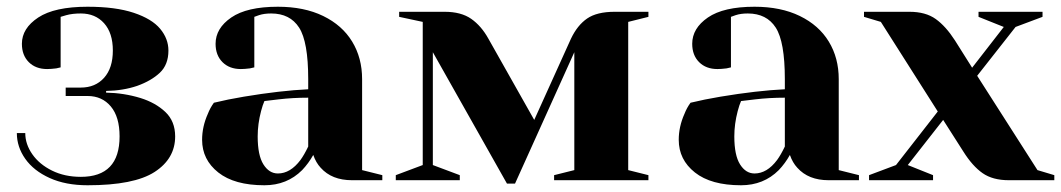

<svg xmlns="http://www.w3.org/2000/svg" viewBox="-20 -535 3150 570"><path d="M30 -140H55Q55 -107 76 -77Q97 -47 134.5 -28.5Q172 -10 220 -10Q335 -10 335 -130Q335 -188 309 -219Q283 -250 240 -250H175V-275H220Q263 -275 289 -304Q315 -333 315 -385Q315 -437 289 -466Q263 -495 220 -495Q195 -495 177 -490L160 -485V-335L147 -332Q131 -330 120 -330Q86 -330 65.5 -350.5Q45 -371 45 -405Q45 -451 93.5 -483Q142 -515 240 -515Q323 -515 377 -497Q431 -479 455.5 -449.5Q480 -420 480 -385Q480 -343 454.5 -319Q429 -295 387 -280Q346 -266 295 -265V-260Q348 -259 397 -244Q442 -230 471 -202.5Q500 -175 500 -130Q500 -64 439 -24.5Q378 15 240 15Q175 15 127.5 -6.5Q80 -28 55 -63.5Q30 -99 30 -140Z M580 -120Q580 -159 597 -197Q604 -215 615 -230Q656 -240 704 -248Q812 -266 895 -270V-300Q895 -411 868 -453Q841 -495 785 -495Q764 -495 749 -490L735 -485V-335L722 -332Q706 -330 695 -330Q661 -330 640.5 -350.5Q620 -371 620 -405Q620 -451 666.5 -483Q713 -515 805 -515Q883 -515 939.5 -487.5Q996 -460 1025.5 -411.5Q1055 -363 1055 -300V-30L1115 -15V0H1025Q965 0 932 -37Q918 -52 910 -75Q896 -50 877 -30Q832 15 765 15Q676 15 628 -23Q580 -61 580 -120ZM872 -60Q883 -75 895 -100V-245Q849 -245 807 -240Q776 -236 765 -235Q760 -224 755 -205Q745 -167 745 -130Q745 -74 762 -47Q779 -20 805 -20Q842 -20 872 -60Z M1265 -380V-45L1345 -15V0H1155V-15L1235 -45V-470L1165 -485V-500H1300Q1349 -500 1379 -479Q1409 -458 1430 -420L1566 -179L1675 -420Q1694 -460 1723 -480Q1752 -500 1805 -500H1905V-485L1845 -470V-30L1905 -15V0H1625V-15L1685 -30V-380L1509 10H1485Z M1995 -120Q1995 -159 2012 -197Q2019 -215 2030 -230Q2071 -240 2119 -248Q2227 -266 2310 -270V-300Q2310 -411 2283 -453Q2256 -495 2200 -495Q2179 -495 2164 -490L2150 -485V-335L2137 -332Q2121 -330 2110 -330Q2076 -330 2055.5 -350.5Q2035 -371 2035 -405Q2035 -451 2081.5 -483Q2128 -515 2220 -515Q2298 -515 2354.5 -487.5Q2411 -460 2440.5 -411.5Q2470 -363 2470 -300V-30L2530 -15V0H2440Q2380 0 2347 -37Q2333 -52 2325 -75Q2311 -50 2292 -30Q2247 15 2180 15Q2091 15 2043 -23Q1995 -61 1995 -120ZM2287 -60Q2298 -75 2310 -100V-245Q2264 -245 2222 -240Q2191 -236 2180 -235Q2175 -224 2170 -205Q2160 -167 2160 -130Q2160 -74 2177 -47Q2194 -20 2220 -20Q2257 -20 2287 -60Z M2560 -15 2640 -45 2764 -204 2595 -470 2545 -485V-500H2680Q2728 -500 2758 -478.5Q2788 -457 2815 -415L2866 -334L2960 -455L2885 -485V-500H3075V-485L2995 -455L2881 -310L3060 -30L3110 -15V0H2975Q2927 0 2897 -21Q2867 -42 2840 -85L2780 -179L2675 -45L2750 -15V0H2560Z"/></svg>

Font: Yeseva One
Style: Regular
Weight: 400
Designer: Jovanny Lemonad
Foundry: Jovanny Lemonad
Version: Version 2.000